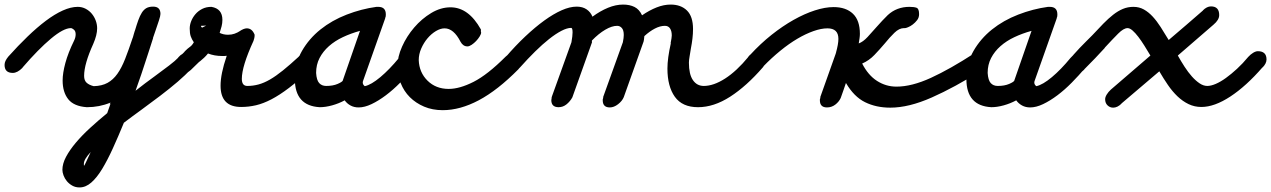

<svg xmlns="http://www.w3.org/2000/svg" viewBox="-68 -424 5561 840"><path d="M415 25Q413 28 412 32Q411 36 416 25ZM30 -127Q8 -105 -12 -105Q-48 -105 -48 -140Q-48 -149 -44 -157.5Q-40 -166 -32 -176Q11 -224 52.5 -264Q94 -304 132.5 -333Q171 -362 206.5 -378Q242 -394 272 -394Q291 -394 307 -385.5Q323 -377 334 -363.5Q345 -350 351 -333.5Q357 -317 357 -300Q357 -271 340 -232Q300 -144 300 -92Q300 -72 311 -62Q322 -52 342 -47Q378 -48 402.5 -61.5Q427 -75 445.5 -101Q464 -127 479.5 -166.5Q495 -206 513 -260V-259Q515 -267 517.5 -275Q520 -283 522 -290V-289Q530 -316 537 -335.5Q544 -355 552.5 -368.5Q561 -382 572.5 -388.5Q584 -395 602 -395Q634 -395 634 -363Q634 -355 627.5 -335Q621 -315 612 -289Q609 -281 606.5 -273Q604 -265 601 -257L602 -258Q592 -226 584 -202Q576 -178 568 -153Q560 -128 550 -98.5Q540 -69 525 -27Q546 -44 567 -59.5Q588 -75 607 -89Q644 -116 672 -137.5Q700 -159 712 -172H711Q731 -195 754 -195Q789 -195 789 -161Q789 -146 766.5 -121Q744 -96 709.5 -66.5Q675 -37 633 -5Q591 27 551 56Q528 73 510 86Q492 99 474 113Q449 174 425.5 225.5Q402 277 379 315Q356 353 331.5 374.5Q307 396 280 396Q262 396 248 388Q234 380 224.5 368.5Q215 357 210 343.5Q205 330 205 319Q205 292 221 262Q237 232 264 200Q291 168 326.5 135.5Q362 103 401 71Q405 60 408 51Q411 42 415 31L414 32Q416 24 416 23.5Q416 23 415 25Q367 45 312 45Q255 41 230.5 10Q206 -21 206 -72Q206 -104 218 -148.5Q230 -193 256 -246Q263 -260 263 -274Q263 -288 255 -294.5Q247 -301 242 -301Q210 -301 155 -255Q100 -209 31 -129ZM300 301Q301 301 308.5 285Q316 269 329 241Q299 273 299 292Q299 294 299 297.5Q299 301 300 301ZM416 160Q390 182 367.5 202.5Q345 223 329 241Q339 218 351 190.5Q363 163 377 131Z M767 -118Q747 -100 729 -100Q709 -100 702 -110Q695 -120 695 -137Q695 -149 708.5 -165Q722 -181 740 -198H739Q754 -213 763 -219Q772 -225 780 -239Q771 -252 766.5 -265Q762 -278 762 -299Q762 -315 768.5 -331.5Q775 -348 787 -362Q799 -376 816.5 -385Q834 -394 857 -394Q905 -386 905 -337Q905 -323 901.5 -309Q898 -295 893 -280Q902 -276 910.5 -274Q919 -272 930 -272Q945 -272 958 -276.5Q971 -281 983 -289L981 -288Q999 -300 1012 -300Q1035 -300 1046 -272Q1046 -263 1044.5 -257Q1043 -251 1041 -245Q990 -134 990 -79Q990 -48 1014 -48Q1039 -48 1063 -54.5Q1087 -61 1113 -76Q1139 -91 1170 -116Q1201 -141 1240 -177H1239Q1258 -196 1277 -196Q1312 -196 1312 -160Q1312 -141 1290 -119Q1238 -71 1196.5 -39.5Q1155 -8 1119.5 10.5Q1084 29 1052 36.5Q1020 44 987 44Q897 44 897 -49Q897 -75 903.5 -107Q910 -139 924 -180Q919 -179 914 -179Q909 -179 904 -179Q870 -179 842 -190Q834 -180 825 -171.5Q816 -163 805 -154V-155Q797 -147 788 -138.5Q779 -130 768 -119ZM811 -311Q811 -307 816 -303L834 -312ZM834 -312 856 -323Q856 -317 858 -313Z M1677 -170Q1698 -195 1721 -195Q1757 -195 1757 -161Q1757 -145 1742 -127Q1714 -94 1683 -62.5Q1652 -31 1620 -7Q1588 17 1557.5 31.5Q1527 46 1501 46Q1481 46 1465.5 37.5Q1450 29 1440 15Q1414 29 1385 37Q1356 45 1331 45Q1222 39 1222 -78Q1222 -147 1253 -201Q1284 -255 1334 -295Q1384 -335 1448.5 -360Q1513 -385 1579 -394H1587Q1620 -394 1620 -361Q1620 -356 1619.5 -352.5Q1619 -349 1616 -343L1618 -346Q1594 -277 1569 -207.5Q1544 -138 1520 -69Q1519 -67 1519 -64Q1519 -57 1522 -53Q1525 -49 1528 -47Q1556 -53 1596 -86.5Q1636 -120 1677 -170ZM1432 -73 1507 -289Q1467 -278 1432 -261.5Q1397 -245 1371 -222Q1345 -199 1330 -170Q1315 -141 1315 -105Q1317 -73 1328.5 -60.5Q1340 -48 1359 -48Q1389 -48 1409.5 -57Q1430 -66 1432 -72Z M2036 -285Q2036 -284 2036.5 -283.5Q2037 -283 2037 -282Q2037 -275 2030.5 -264.5Q2024 -254 2015 -244.5Q2006 -235 1995.5 -228Q1985 -221 1977 -221Q1958 -221 1947 -241Q1917 -300 1877 -300Q1859 -300 1839 -288Q1819 -276 1802.5 -256.5Q1786 -237 1775 -212Q1764 -187 1764 -161Q1766 -107 1802.5 -71Q1839 -35 1895 -35Q1943 -35 2004 -66Q2065 -97 2144 -176Q2163 -195 2184 -195Q2219 -195 2219 -161Q2219 -150 2214 -141Q2209 -132 2200 -121Q2109 -29 2027 14.5Q1945 58 1869 58Q1824 58 1787.5 42.5Q1751 27 1725 1Q1699 -25 1685 -60.5Q1671 -96 1671 -135Q1671 -175 1691 -220Q1711 -265 1744 -303.5Q1777 -342 1818.5 -367Q1860 -392 1903 -392Q1982 -392 2036 -295Z M2350 -3Q2349 -1 2347.5 1Q2346 3 2345 8Q2346 2 2350 -3ZM2208 -130Q2187 -105 2166 -105Q2130 -105 2130 -140Q2130 -155 2145 -175Q2187 -224 2230 -264.5Q2273 -305 2313 -334Q2353 -363 2389 -379Q2425 -395 2455 -395Q2481 -395 2498.5 -383Q2516 -371 2524 -351Q2558 -376 2592 -390Q2626 -404 2658 -404Q2687 -404 2708 -393.5Q2729 -383 2741 -357Q2773 -379 2804.5 -391.5Q2836 -404 2866 -404Q2911 -404 2937.5 -378Q2964 -352 2964 -297Q2964 -277 2961.5 -255.5Q2959 -234 2955 -214Q2952 -195 2949 -177.5Q2946 -160 2946 -150Q2946 -99 2963.5 -73.5Q2981 -48 3011 -48Q3054 -48 3104.5 -80.5Q3155 -113 3206 -175Q3227 -200 3249 -200Q3266 -200 3276 -191.5Q3286 -183 3286 -165Q3286 -152 3270 -130Q3198 -47 3126.5 -1Q3055 45 2986 45Q2917 45 2884.5 -0.5Q2852 -46 2852 -124Q2852 -169 2867 -235H2866Q2871 -260 2871 -269Q2871 -288 2863.5 -299.5Q2856 -311 2841 -311Q2820 -311 2797 -299Q2774 -287 2751 -266Q2750 -261 2750 -256.5Q2750 -252 2749 -248Q2749 -247 2748.5 -246.5Q2748 -246 2748 -245V-243L2661 1Q2654 18 2636 32Q2618 46 2600 46Q2569 46 2569 15Q2569 13 2569 11Q2569 9 2571 4V0L2657 -239Q2659 -248 2660 -257Q2661 -266 2661 -271Q2661 -292 2652.5 -301.5Q2644 -311 2632 -311Q2609 -311 2580 -294Q2551 -277 2522 -247Q2521 -245 2521.5 -243Q2522 -241 2522 -239L2436 2Q2426 20 2410.5 32.5Q2395 45 2376 45Q2344 45 2344 14Q2344 11 2345 8Q2345 1 2347 -3L2432 -239Q2437 -267 2437 -282Q2437 -302 2431 -302Q2413 -302 2388 -289Q2363 -276 2334 -253Q2305 -230 2273 -198.5Q2241 -167 2208 -130Z M3589 -192Q3588 -191 3588 -188Q3588 -190 3589 -192ZM3273 -134Q3252 -111 3231 -111Q3214 -111 3204.5 -123Q3195 -135 3195 -147Q3195 -166 3214 -185V-184Q3259 -233 3307.5 -271.5Q3356 -310 3404 -337Q3452 -364 3497 -378.5Q3542 -393 3579 -393Q3633 -393 3663.5 -364Q3694 -335 3694 -276Q3694 -267 3692.5 -256.5Q3691 -246 3689 -234Q3708 -241 3727.5 -262Q3747 -283 3767 -306Q3779 -320 3792 -333.5Q3805 -347 3816 -358Q3855 -394 3911 -394Q3931 -394 3942 -390Q3953 -386 3953 -362Q3953 -347 3944.5 -336Q3936 -325 3925.5 -317Q3915 -309 3905 -305Q3895 -301 3892 -301H3887Q3866 -301 3845 -280.5Q3824 -260 3803 -234Q3781 -208 3757.5 -183.5Q3734 -159 3704 -146Q3730 -95 3769 -70Q3808 -45 3854 -45Q3921 -45 4005 -83.5Q4089 -122 4195 -191Q4212 -198 4222 -198Q4255 -198 4255 -163Q4255 -135 4223 -114Q4109 -42 4008.5 2.5Q3908 47 3827 47Q3765 47 3716.5 23Q3668 -1 3633 -61Q3627 -44 3621.5 -27.5Q3616 -11 3610 5Q3602 22 3586 34Q3570 46 3550 46Q3519 46 3519 15Q3519 13 3519 11Q3519 9 3521 4V0L3585 -180Q3586 -182 3587.5 -187Q3589 -192 3591 -194Q3589 -192 3589 -192Q3600 -231 3600 -254Q3600 -300 3552 -300Q3525 -300 3491 -288Q3457 -276 3420.5 -254.5Q3384 -233 3346 -202Q3308 -171 3272 -134Z M4615 -170Q4636 -195 4659 -195Q4695 -195 4695 -161Q4695 -145 4680 -127Q4652 -94 4621 -62.5Q4590 -31 4558 -7Q4526 17 4495.5 31.5Q4465 46 4439 46Q4419 46 4403.5 37.5Q4388 29 4378 15Q4352 29 4323 37Q4294 45 4269 45Q4160 39 4160 -78Q4160 -147 4191 -201Q4222 -255 4272 -295Q4322 -335 4386.5 -360Q4451 -385 4517 -394H4525Q4558 -394 4558 -361Q4558 -356 4557.5 -352.5Q4557 -349 4554 -343L4556 -346Q4532 -277 4507 -207.5Q4482 -138 4458 -69Q4457 -67 4457 -64Q4457 -57 4460 -53Q4463 -49 4466 -47Q4494 -53 4534 -86.5Q4574 -120 4615 -170ZM4370 -73 4445 -289Q4405 -278 4370 -261.5Q4335 -245 4309 -222Q4283 -199 4268 -170Q4253 -141 4253 -105Q4255 -73 4266.5 -60.5Q4278 -48 4297 -48Q4327 -48 4347.5 -57Q4368 -66 4370 -72Z M4676 -120Q4656 -100 4637 -100Q4602 -100 4602 -136Q4602 -145 4609.5 -158Q4617 -171 4629 -185Q4641 -199 4655.5 -214Q4670 -229 4683 -242Q4692 -251 4699 -258Q4706 -265 4711 -270Q4737 -298 4759 -320.5Q4781 -343 4802 -359.5Q4823 -376 4844.5 -385Q4866 -394 4891 -394Q4916 -394 4936.5 -382.5Q4957 -371 4975 -351.5Q4993 -332 5010 -305.5Q5027 -279 5045 -249Q5083 -281 5121 -314Q5159 -347 5196 -379L5194 -378Q5212 -396 5230 -396Q5266 -396 5266 -358Q5266 -337 5241 -316Q5198 -279 5163 -248.5Q5128 -218 5085 -181Q5099 -156 5114.5 -132Q5130 -108 5146.5 -89.5Q5163 -71 5180 -59.5Q5197 -48 5214 -48Q5230 -48 5251 -57Q5272 -66 5295.5 -83Q5319 -100 5344 -123Q5369 -146 5393 -175Q5403 -186 5414.5 -193Q5426 -200 5435 -200Q5473 -200 5473 -164Q5473 -146 5455 -128L5456 -130Q5384 -47 5314.5 -1.5Q5245 44 5188 44Q5158 44 5132 31.5Q5106 19 5083.5 -2.5Q5061 -24 5041.5 -52.5Q5022 -81 5004 -112Q4962 -76 4920.5 -41Q4879 -6 4837 30L4839 29Q4821 47 4802 47Q4788 47 4777.5 37Q4767 27 4767 10Q4767 1 4774 -10.5Q4781 -22 4792 -32Q4839 -72 4878.5 -106.5Q4918 -141 4965 -181Q4952 -203 4938.5 -224.5Q4925 -246 4912 -263Q4899 -280 4887 -290.5Q4875 -301 4865 -301Q4848 -301 4824 -277Q4800 -253 4765 -215H4766Q4747 -194 4724 -170Q4701 -146 4675 -120Z"/></svg>

Font: Discipuli Britannica Bold
Style: Regular
Weight: 700
Designer: Peter Wiegel
Foundry: Peter Wiegel
Version: Version 0.001 2009